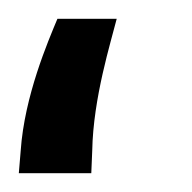

<svg xmlns="http://www.w3.org/2000/svg" viewBox="-20 -195 204 204"><path d="M2 -35 0 -11H77L78 -35C79 -91 98 -151 104 -175H41C31 -151 6 -93 2 -35Z"/></svg>

Font: All Genders v4
Style: Bold
Weight: 700
Designer: Rassam Alawdi
Foundry: Rassam Art
Version: Version 3.100;FEAKit 1.0